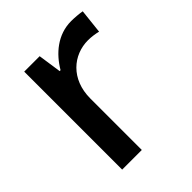

<svg xmlns="http://www.w3.org/2000/svg" viewBox="-160 -648 747 747"><g transform="rotate(-45 213.5 -274.5)"><path d="M351 -549C277 -549 221 -501 187 -443H182L168 -539H83V0H191V-283C191 -390 264 -450 345 -450C362 -450 384 -447 399 -443L410 -544C394 -547 369 -549 351 -549Z"/></g></svg>

Font: Noto Sans Balinese Medium
Style: Regular
Weight: 500
Designer: Aditya Bayu, David Williams
Foundry: David Williams
Version: Version 2.005